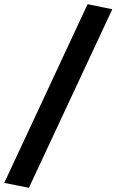

<svg xmlns="http://www.w3.org/2000/svg" viewBox="-78 -727 558 920"><path d="M-57.6 149.4 341.8 -707 460 -682.6 60.5 172.9Z"/></svg>

Font: Puritan
Style: BoldItalic
Weight: 700
Version: 2.1